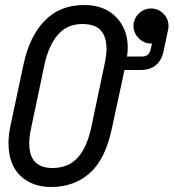

<svg xmlns="http://www.w3.org/2000/svg" viewBox="-20 -734 694 768"><path d="M184 14Q109 14 61.5 -31Q14 -76 14 -161Q14 -178 16 -195.5Q18 -213 22 -232L74 -476Q98 -589 159 -651.5Q220 -714 317 -714Q397 -714 444 -666Q491 -618 491 -544Q491 -526 488 -508H549Q577 -508 583 -538L588 -560H584Q556 -560 535 -581Q514 -602 514 -630Q514 -659 535 -679.5Q556 -700 584 -700Q613 -700 633.5 -679.5Q654 -659 654 -630Q654 -628 654 -625Q654 -622 653 -618L635 -532Q619 -454 542 -454H478L427 -218Q401 -96 338.5 -41Q276 14 184 14ZM190 -62Q252 -62 289.5 -102Q327 -142 345 -224L398 -476Q402 -494 404 -510Q406 -526 406 -540Q406 -587 383 -612.5Q360 -638 309 -638Q249 -638 212 -595.5Q175 -553 158 -476L105 -224Q101 -206 99 -190Q97 -174 97 -160Q97 -62 190 -62Z"/></svg>

Font: Space Mono
Style: Italic
Weight: 400
Italic angle: -12°
Monospace: yes
Designer: Colophon Foundry + Benjamin Critton
Foundry: Colophon Foundry & Benjamin Critton
Version: Version 1.003; ttfautohint (v1.8.4.7-5d5b)